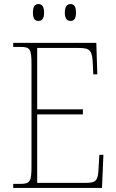

<svg xmlns="http://www.w3.org/2000/svg" viewBox="-20 -925 571 945"><path d="M327 -822C343 -822 354 -831 354 -863C354 -895 343 -905 327 -905C312 -905 299 -895 299 -863C299 -831 312 -822 327 -822ZM169 -822C185 -822 197 -831 197 -863C197 -895 185 -905 169 -905C153 -905 142 -895 142 -863C142 -831 153 -822 169 -822ZM45 0H482L489 -163H469L465 -94C462 -39 455 -25 404 -25H163V-362H388V-387H163V-689H368C427 -689 434 -674 437 -607L439 -559H459L454 -714H45V-694H81C129 -694 135 -683 135 -606V-108C135 -31 128 -20 80 -20H45Z"/></svg>

Font: Noto Serif SemiCondensed Thin
Style: Regular
Weight: 100
Width: 4
Designer: Monotype Design Team
Foundry: Monotype Imaging Inc.
Version: Version 2.015